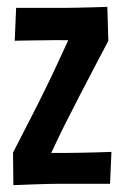

<svg xmlns="http://www.w3.org/2000/svg" viewBox="-20 -536 356 560"><path d="M92 -10 18 -91Q31 -116 45 -143.5Q59 -171 75.5 -203Q92 -235 110 -272Q128 -308 145 -345Q162 -382 179.5 -419.5Q197 -457 215 -496L296 -417Q281 -389 265 -358Q249 -327 231.5 -294Q214 -261 196 -225Q175 -185 156.5 -147Q138 -109 122 -74.5Q106 -40 92 -10ZM19 4 18 -91Q18 -91 35.5 -91Q53 -91 79.5 -90.5Q106 -90 132.5 -90Q159 -90 175 -90Q193 -90 215.5 -90.5Q238 -91 258 -91.5Q278 -92 291.5 -92.5Q305 -93 305 -93L301 0Q301 0 286.5 0Q272 0 249.5 0Q227 0 203 0Q179 0 160 0Q142 0 118 0.5Q94 1 71.5 2Q49 3 34 3.5Q19 4 19 4ZM23 -417 27 -513Q27 -513 41 -513Q55 -513 76.5 -513Q98 -513 121 -513Q144 -513 163 -513Q181 -513 202.5 -513.5Q224 -514 245 -514.5Q266 -515 279.5 -515.5Q293 -516 293 -516L296 -417Q296 -417 280.5 -417.5Q265 -418 241 -418Q217 -418 191.5 -418.5Q166 -419 147 -419Q129 -419 107.5 -418.5Q86 -418 67 -418Q48 -418 35.5 -417.5Q23 -417 23 -417Z"/></svg>

Font: Truculenta
Style: Bold
Weight: 700
Designer: Ivan Castro, Eva Sanz & Omnibus-Type Team
Foundry: Omnibus-Type
Version: Version 1.002